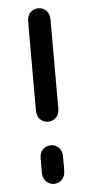

<svg xmlns="http://www.w3.org/2000/svg" viewBox="-52 -723 365 769"><g transform="rotate(-5 130.5 -338.0)"><path d="M177 -640Q177 -666 163.5 -678.5Q150 -691 132 -691Q114 -691 100.5 -678.5Q87 -666 87 -640Q87 -620 87 -602Q87 -584 87 -568.5Q87 -553 87 -539Q87 -516 87 -489Q87 -462 87 -433Q87 -404 87 -373Q87 -358 87 -346Q87 -334 87 -320Q87 -306 87 -285Q87 -260 100.5 -247.5Q114 -235 132 -235Q150 -235 163.5 -247.5Q177 -260 177 -285Q177 -307 177 -318.5Q177 -330 177 -341Q177 -352 177 -372Q177 -401 177 -443.5Q177 -486 177 -539Q177 -553 177 -568.5Q177 -584 177 -602Q177 -620 177 -640ZM89 -36Q89 -11 102.5 2Q116 15 134 15Q152 15 165.5 2Q179 -11 179 -36Q179 -51 179 -57Q179 -63 179 -69Q179 -75 179 -90Q179 -115 165.5 -127.5Q152 -140 134 -140Q116 -140 102.5 -127.5Q89 -115 89 -90Q89 -75 89 -69Q89 -63 89 -57Q89 -51 89 -36Z"/></g></svg>

Font: Tilt Neon
Style: Regular
Weight: 400
Designer: Andy Clymer
Foundry: Andy Clymer
Version: Version 1.000